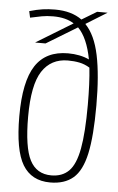

<svg xmlns="http://www.w3.org/2000/svg" viewBox="-53 -757 496 805"><g transform="rotate(5 195.5 -355.0)"><path d="M119 -569H75L229 -663Q195 -685 141 -685Q115 -685 93.5 -681Q72 -677 45 -671L39 -698Q70 -707 94.5 -710.5Q119 -714 147 -714Q216 -714 260 -682L323 -720H367L278 -665Q319 -623 336.5 -539.5Q354 -456 354 -328Q354 -199 338 -125.5Q322 -52 285.5 -21Q249 10 189 10Q110 10 73 -51.5Q36 -113 36 -256Q36 -402 80 -469Q124 -536 217 -536Q242 -536 264.5 -531.5Q287 -527 306 -518Q289 -608 249 -648ZM73 -257Q73 -128 101 -74Q129 -20 191 -20Q237 -20 265 -48Q293 -76 305.5 -143.5Q318 -211 318 -328Q318 -420 311 -484Q290 -497 267.5 -501.5Q245 -506 219 -506Q148 -506 110.5 -448.5Q73 -391 73 -257Z"/></g></svg>

Font: Georama SemiCondensed ExtraLight
Style: Regular
Weight: 200
Width: 4
Designer: Jean-Baptiste Levee
Foundry: Production Type
Version: Version 1.000